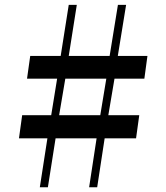

<svg xmlns="http://www.w3.org/2000/svg" viewBox="-20 -790 702 810"><path d="M180 -206.5H60L73.5 -304H196L221 -458H94L107.5 -554H236L270 -769.5H304L270 -554H442.5L477.5 -769.5H512L477 -554H602L589 -458H463L437 -304H567.5L554 -206.5H421.5L390 0H356L387.5 -206.5H214.5L182 0H148ZM403 -304 428.5 -458H255.5L229.5 -304Z"/></svg>

Font: Merriweather 144pt ExtraBold
Style: Regular
Weight: 800
Version: Version 2.100